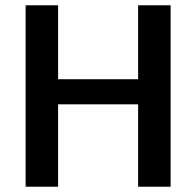

<svg xmlns="http://www.w3.org/2000/svg" viewBox="-20 -707 743 727"><path d="M503 0H626V-687H503V-407H200V-687H77V0H200V-312H503Z"/></svg>

Font: Ronzino Medium
Style: Regular
Weight: 500
Designer: Nunzio Mazzaferro
Foundry: Collletttivo
Version: Version 1.000;Glyphs 3.3 (3337)